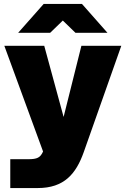

<svg xmlns="http://www.w3.org/2000/svg" viewBox="-20 -752 636 972"><path d="M32 200H171C305 200 365 128 404 18L594 -520H392L302 -160L204 -520H2L198 15C184 46 169 54 122 54H32ZM72 -586H234L298 -648L362 -586H524L395 -732H201Z"/></svg>

Font: Aspekta 900
Style: Regular
Weight: 900
Designer: Ivo Dolenc
Version: Version 2.000